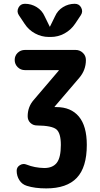

<svg xmlns="http://www.w3.org/2000/svg" viewBox="-20 -790 540 1040"><path d="M285.2 -210Q364.3 -210 407.2 -158.7Q450.2 -107.4 450.2 -4.9Q450.2 116.2 396 173.3Q341.8 230.5 230.5 230.5Q168.9 230.5 126 216.8Q99.6 209 85 186Q70.3 163.1 70.3 134.8Q70.3 115.2 87.9 104.5Q105.5 93.8 124 101.6Q168 119.1 219.7 120.1Q265.6 120.1 287.6 91.8Q309.6 63.5 309.6 -4.9Q309.6 -69.3 285.2 -89.4Q260.7 -109.4 180.7 -110.4Q159.2 -110.4 144.5 -124.5Q129.9 -138.7 129.9 -160.2Q129.9 -210.9 162.1 -248L297.9 -407.2Q298.8 -408.2 298.8 -409.2Q298.8 -410.2 297.9 -410.2H115.2Q91.8 -410.2 75.7 -426.3Q59.6 -442.4 59.6 -465.3Q59.6 -488.3 75.7 -503.9Q91.8 -519.5 115.2 -519.5H389.6Q412.1 -519.5 428.7 -503.9Q445.3 -488.3 445.3 -464.8Q445.3 -410.2 409.2 -368.2L276.4 -212.9Q275.4 -211.9 275.4 -210.9Q275.4 -210 276.4 -210ZM278.3 -702.1Q292 -733.4 321.3 -751.5Q350.6 -769.5 384.8 -769.5Q409.2 -769.5 419.9 -748.5Q430.7 -727.5 418 -708L386.7 -661.1Q364.3 -627.9 329.6 -608.9Q294.9 -589.8 254.9 -589.8H245.1Q205.1 -589.8 169.9 -608.9Q134.8 -627.9 113.3 -661.1L82 -708Q69.3 -727.5 80.1 -748.5Q90.8 -769.5 115.2 -769.5Q149.4 -769.5 178.7 -751.5Q208 -733.4 221.7 -702.1L249 -646.5Q249 -645.5 250 -645Q251 -644.5 251 -646.5Z"/></svg>

Font: Rounded-X Mgen+ 1m bold
Style: Bold
Weight: 700
Designer: [Source Han Sans]
Ryoko NISHIZUKA  (kana & ideographs); Paul D. Hunt (Latin, Greek & Cyrillic); Wenlong ZHANG  (bopomofo
Version: Version 1.059.20150602